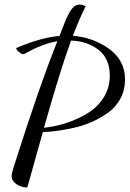

<svg xmlns="http://www.w3.org/2000/svg" viewBox="-20 -736 569 843"><path d="M31 37Q31 24 45 -18Q155 -364 232 -555Q196 -549 161 -535Q126 -521 106 -509.5Q86 -498 82 -498Q75 -498 63 -508Q51 -518 51 -525Q161 -572 241 -578Q245 -587 253.5 -610Q262 -633 268.5 -648Q275 -663 284.5 -680.5Q294 -698 305.5 -707Q317 -716 330 -716Q343 -716 356 -708Q328 -653 300 -579Q392 -571 460.5 -520.5Q529 -470 529 -387Q529 -341 509 -303.5Q489 -266 455.5 -242Q422 -218 384 -201Q346 -184 302.5 -174.5Q259 -165 227.5 -161Q196 -157 168 -156L135 -38L100 87Q73 87 52 72.5Q31 58 31 37ZM173 -175Q228 -181 277.5 -198Q327 -215 369.5 -242Q412 -269 437 -311Q462 -353 462 -404Q462 -478 413.5 -516.5Q365 -555 292 -558Q244 -427 173 -175Z"/></svg>

Font: DancingScriptRegular
Style: Regular
Weight: 400
Designer: Pablo Impallari
Foundry: Pablo Impallari. www.impallari.com
Version: Version 1.002